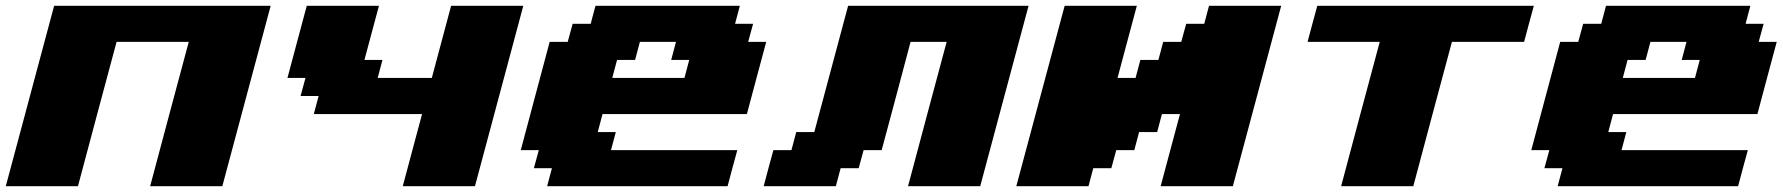

<svg xmlns="http://www.w3.org/2000/svg" viewBox="-20 -645 6174 665"><path d="M500 0H750Q777.8 -104 833.7 -312.3Q889.6 -520.5 917.5 -625H167.5Q139.6 -520.5 83.7 -312.3Q27.8 -104 0 0H250Q272 -83 316.7 -250Q361.3 -417 383.8 -500H633.8Q611.3 -417 566.7 -250Q522 -83 500 0Z M1375 0H1625Q1652.8 -104 1708.7 -312.3Q1764.6 -520.5 1792.5 -625H1542.5Q1531.2 -583.5 1509 -500Q1486.8 -416.5 1475.6 -375H1288.1L1304.7 -437.5H1242.2L1292.5 -625H1042.5Q1031.2 -583.5 1009 -500Q986.8 -416.5 975.6 -375H1038.1L1021 -312.5H1083.5L1066.9 -250H1441.9Q1430.7 -208.5 1408.4 -125.2Q1386.2 -42 1375 0Z M1875 0H2500Q2505.4 -21 2516.6 -62.5Q2527.8 -104 2533.7 -125H2096.2L2112.8 -187.5H2050.3L2066.9 -250H2566.9Q2578.1 -292 2600.3 -375.2Q2622.6 -458.5 2633.8 -500H2571.3L2588.4 -562.5H2525.9L2542.5 -625H2042.5L2025.9 -562.5H1963.4L1946.3 -500H1883.8Q1867.2 -437.5 1833.7 -312.5Q1800.3 -187.5 1783.7 -125H1846.2L1829.1 -62.5H1891.6ZM2350.6 -375H2100.6L2117.2 -437.5H2179.7L2196.3 -500H2321.3L2304.7 -437.5H2367.2Z M3125 0H3375Q3402.8 -104 3458.7 -312.3Q3514.6 -520.5 3542.5 -625H2917.5L2800.3 -187.5H2737.8L2721.2 -125H2658.7Q2652.8 -104 2641.6 -62.5Q2630.4 -21 2625 0H2875L2891.6 -62.5H2954.1L2971.2 -125H3033.7Q3050.8 -187.5 3084 -312.5Q3117.2 -437.5 3133.8 -500H3258.8Q3236.3 -417 3191.7 -250Q3147 -83 3125 0Z M4000 0H4250Q4277.8 -104 4333.7 -312.3Q4389.6 -520.5 4417.5 -625H4167.5L4150.9 -562.5H4088.4L4071.3 -500H4008.8L3992.2 -437.5H3929.7L3913.1 -375H3850.6Q3861.8 -416.5 3884 -500Q3906.2 -583.5 3917.5 -625H3667.5Q3639.6 -520.5 3583.7 -312.3Q3527.8 -104 3500 0H3750L3766.6 -62.5H3829.1L3846.2 -125H3908.7L3925.3 -187.5H3987.8L4004.4 -250H4066.9Q4055.7 -208.5 4033.4 -125.2Q4011.2 -42 4000 0Z M4625 0H4875Q4897 -83 4941.7 -250Q4986.3 -417 5008.8 -500H5258.8Q5264.2 -520.5 5275.4 -562.3Q5286.6 -604 5292.5 -625H4542.5Q4536.6 -604 4525.4 -562.3Q4514.2 -520.5 4508.8 -500H4758.8Q4736.3 -417 4691.7 -250Q4647 -83 4625 0Z M5375 0H6000Q6005.4 -21 6016.6 -62.5Q6027.8 -104 6033.7 -125H5596.2L5612.8 -187.5H5550.3L5566.9 -250H6066.9Q6078.1 -292 6100.3 -375.2Q6122.6 -458.5 6133.8 -500H6071.3L6088.4 -562.5H6025.9L6042.5 -625H5542.5L5525.9 -562.5H5463.4L5446.3 -500H5383.8Q5367.2 -437.5 5333.7 -312.5Q5300.3 -187.5 5283.7 -125H5346.2L5329.1 -62.5H5391.6ZM5850.6 -375H5600.6L5617.2 -437.5H5679.7L5696.3 -500H5821.3L5804.7 -437.5H5867.2Z"/></svg>

Font: Faithful 32x
Style: BoldOblique
Weight: 400
Foundry: Faithful Resource Pack
Version: Version 1.0; January 27, 2023